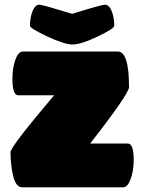

<svg xmlns="http://www.w3.org/2000/svg" viewBox="-20 -800 616 820"><path d="M531 -428Q531 -414 489.5 -353.5Q448 -293 365 -187H526Q551 -187 551 -117Q551 -71 538 -35.5Q525 0 506 0H75Q48 0 36.5 -47.5Q25 -95 25 -150Q25 -162 71.5 -222.5Q118 -283 211 -393H58Q33 -393 33 -463Q33 -509 45.5 -544.5Q58 -580 78 -580H483Q531 -580 531 -428ZM108 -690Q108 -725 119 -752.5Q130 -780 148 -780Q161 -780 288 -741Q414 -780 428 -780Q446 -780 457 -752.5Q468 -725 468 -690Q468 -678 397 -644Q326 -610 290.5 -610Q255 -610 181.5 -644.5Q108 -679 108 -690Z"/></svg>

Font: Titan One
Style: Regular
Weight: 400
Designer: Rodrigo Fuenzalida
Foundry: Rodrigo Fuenzalida
Version: Version 1.001